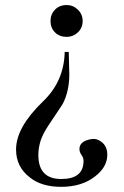

<svg xmlns="http://www.w3.org/2000/svg" viewBox="-20 -485 490 758"><path d="M148.6 -83.4Q233.1 -163.4 235.4 -280H251.4Q252.6 -233.1 253.1 -211.4Q253.7 -189.7 253.7 -193.1Q253.7 -124.6 227.4 -74.3Q220.6 -64 207.4 -44Q194.3 -24 172.6 8Q146.3 48 138.9 74.9Q131.4 101.7 131.4 126.9Q131.4 221.7 221.7 221.7Q307.4 221.7 309.7 154.3Q310.9 139.4 302.9 128.6Q294.9 117.7 293.7 106.3Q291.4 72 341.7 64Q361.1 60.6 379.4 74.3Q405.7 92.6 403.4 132.6Q400 177.1 355.4 211.4Q302.9 252.6 221.7 252.6Q142.9 252.6 97.1 214.9Q43.4 173.7 43.4 105.1Q43.4 18.3 148.6 -83.4ZM179.4 -402.3Q179.4 -428.6 197.1 -446.9Q214.9 -465.1 243.4 -465.1Q268.6 -465.1 287.4 -446.9Q306.3 -428.6 306.3 -402.3Q306.3 -374.9 287.4 -357.1Q268.6 -339.4 243.4 -339.4Q214.9 -339.4 197.1 -357.1Q179.4 -374.9 179.4 -402.3Z"/></svg>

Font: t
Style: Regular
Weight: 400
Designer: Takis Katsoulidis and George D. Matthiopoulos
Foundry: Takis Katsoulidis and George D. Matthiopoulos
Version: Version 1.0 ; ttfautohint (v1.8.1)